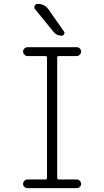

<svg xmlns="http://www.w3.org/2000/svg" viewBox="-20 -975 540 995"><path d="M174.8 -955.1Q210.9 -955.1 232.4 -924.8L311.5 -811.5Q316.4 -804.7 312 -797.4Q307.6 -790 299.8 -790Q272.5 -790 257.8 -809.6L162.1 -926.8Q155.3 -934.6 159.7 -944.8Q164.1 -955.1 174.8 -955.1ZM214.8 -44.9Q223.6 -44.9 223.6 -53.7V-675.8Q223.6 -684.6 214.8 -684.6H122.1Q113.3 -684.6 106.4 -691.9Q99.6 -699.2 99.6 -708Q99.6 -716.8 106.4 -723.6Q113.3 -730.5 122.1 -730.5H377.9Q386.7 -730.5 393.6 -723.6Q400.4 -716.8 400.4 -708Q400.4 -699.2 393.6 -691.9Q386.7 -684.6 377.9 -684.6H285.2Q276.4 -684.6 276.4 -675.8V-53.7Q276.4 -44.9 285.2 -44.9H377.9Q386.7 -44.9 393.6 -38.1Q400.4 -31.2 400.4 -22Q400.4 -12.7 393.6 -6.3Q386.7 0 377.9 0H122.1Q113.3 0 106.4 -6.3Q99.6 -12.7 99.6 -22Q99.6 -31.2 106.4 -38.1Q113.3 -44.9 122.1 -44.9Z"/></svg>

Font: Rounded Mgen+ 2m light
Style: Regular
Weight: 200
Designer: [Source Han Sans]
Ryoko NISHIZUKA  (kana & ideographs); Paul D. Hunt (Latin, Greek & Cyrillic); Wenlong ZHANG  (bopomofo
Version: Version 1.059.20150602